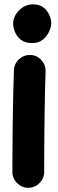

<svg xmlns="http://www.w3.org/2000/svg" viewBox="-20 -806 272 900"><path d="M41.5 -694.8Q41.5 -717.8 54.2 -738.5Q66.9 -759.3 87.9 -772.5Q108.9 -785.6 133.8 -785.6Q165.5 -785.6 184.3 -770.5Q203.1 -755.4 211.7 -734.9Q220.2 -714.4 220.2 -698.2Q220.2 -680.2 210.2 -658Q200.2 -635.7 180.4 -619.9Q160.6 -604 131.3 -604Q96.7 -604 77.1 -620.1Q57.6 -636.2 49.6 -657.5Q41.5 -678.7 41.5 -694.8ZM123 -548.3Q153.8 -546.9 174.3 -523.9Q194.8 -501 193.8 -470.7Q192.4 -437.5 191.2 -389.4Q189.9 -341.3 189.2 -286.4Q188.5 -231.4 188 -177.2Q187.5 -123 187.3 -76.7Q187 -30.3 187 0Q187 30.3 165 52.2Q143.1 74.2 112.3 74.2Q82 74.2 60.1 52.2Q38.1 30.3 38.1 0Q38.1 -31.2 38.3 -77.6Q38.6 -124 39.1 -178.5Q39.6 -232.9 40.5 -288.3Q41.5 -343.8 42.7 -392.8Q43.9 -441.9 45.4 -477.5Q46.9 -508.3 69.8 -528.8Q92.8 -549.3 123 -548.3Z"/></svg>

Font: Mikhak ExtraBold
Style: Regular
Weight: 800
Designer: Amin Abedi
Version: Version 3.3